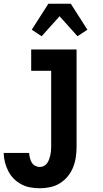

<svg xmlns="http://www.w3.org/2000/svg" viewBox="-29 -785 549 1028"><path d="M184 223Q159 223 133.5 218.5Q108 214 85.5 202Q63 190 45 172Q27 154 15.5 131.5Q4 109 -2.5 84Q-9 59 -9 34H127Q128 47 131 60Q134 73 140.5 84.5Q147 96 159 102.5Q171 109 184 109Q196 109 206.5 103.5Q217 98 223.5 88.5Q230 79 234 68Q238 57 240.5 46Q243 35 244 23.5Q245 12 245 0V-406H138V-520H381V0Q381 28 377 56Q373 84 362.5 110.5Q352 137 334 159Q316 181 292 196Q268 211 240 217Q212 223 184 223ZM194 -591 141 -626 230 -765H350L439 -626L386 -591L290 -698Z"/></svg>

Font: Iosevka SS18 Heavy
Style: Regular
Weight: 900
Monospace: yes
Designer: Belleve Invis
Foundry: Belleve Invis
Version: Version 25.1.1; ttfautohint (v1.8.4)